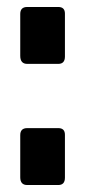

<svg xmlns="http://www.w3.org/2000/svg" viewBox="-20 -530 244 550"><path d="M166 -491V-368Q166 -347 147 -347H58Q38 -347 38 -370V-490Q38 -510 58 -510H147Q166 -510 166 -491ZM166 -144V-21Q166 0 147 0H58Q38 0 38 -22V-143Q38 -163 58 -163H147Q166 -163 166 -144Z"/></svg>

Font: Rajdhani
Style: Bold
Weight: 700
Designer: Satya Rajpurohit, Jyotish Sonowal
Foundry: Indian Type Foundry
Version: Version 1.201 February 1, 2022